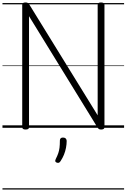

<svg xmlns="http://www.w3.org/2000/svg" viewBox="-20 -1035 1025 1555"><path d="M187 14Q160 14 160 -5V-996Q160 -1006 166.5 -1010.5Q173 -1015 187 -1015Q198 -1015 204.5 -1011.5Q211 -1008 217 -999L771 -101V-996Q771 -1006 777.5 -1010.5Q784 -1015 798 -1015Q826 -1015 826 -996V-5Q826 5 819 9.5Q812 14 799 14Q788 14 782 10.5Q776 7 770 -2L215 -904V-5Q215 5 208.5 9.5Q202 14 187 14ZM439 282Q429 277 427.5 271Q426 265 432 252Q445 226 452 205.5Q459 185 462 161.5Q465 138 465 103Q465 92 471 85.5Q477 79 490 79Q505 79 512.5 87Q520 95 520 106Q520 133 514.5 162Q509 191 498 218Q487 245 471 269Q465 279 458 282.5Q451 286 439 282ZM0 490H985V500H0ZM0 -20H985V0H0ZM0 -505H985V-500H0ZM0 -1010H985V-1000H0Z"/></svg>

Font: Playwrite PE Guides
Style: Regular
Weight: 400
Designer: Veronika Burian, José Scaglione
Foundry: TypeTogether
Version: Version 1.003